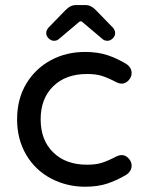

<svg xmlns="http://www.w3.org/2000/svg" viewBox="-20 -709 561 740"><path d="M177.7 -20.5Q116.2 -52.7 81.1 -112.3Q45.9 -171.9 45.9 -249Q45.9 -328.1 82 -387.7Q117.2 -445.3 176.3 -477.1Q235.4 -508.8 307.6 -508.8Q356.4 -508.8 393.6 -496.6Q430.7 -484.4 467.8 -461.9Q487.3 -448.2 487.3 -426.8Q487.3 -412.1 475.6 -399.4Q463.9 -386.7 449.2 -386.7Q439.5 -386.7 427.7 -392.6Q393.6 -410.2 371.1 -417Q348.6 -423.8 315.4 -423.8Q233.4 -423.8 185.1 -376.5Q136.7 -329.1 136.7 -249Q136.7 -168.9 185.1 -121.6Q233.4 -74.2 315.4 -74.2Q348.6 -74.2 371.1 -81.1Q393.6 -87.9 427.7 -105.5Q439.5 -111.3 449.2 -111.3Q463.9 -111.3 475.6 -98.6Q487.3 -85.9 487.3 -71.3Q487.3 -49.8 467.8 -36.1Q430.7 -13.7 393.6 -1.5Q356.4 10.7 307.6 10.7Q238.3 10.7 177.7 -20.5ZM166 -601.6 232.4 -669.9Q251 -689.5 272.5 -689.5H309.6Q331.1 -689.5 349.6 -669.9L416 -601.6Q423.8 -591.8 423.8 -581.1Q423.8 -570.3 414.6 -561Q405.3 -551.8 393.6 -551.8Q382.8 -551.8 375 -558.6L298.8 -623Q295.9 -627 291 -627Q287.1 -627 283.2 -623L207 -558.6Q199.2 -551.8 188.5 -551.8Q176.8 -551.8 167.5 -561Q158.2 -570.3 158.2 -581.1Q158.2 -591.8 166 -601.6Z"/></svg>

Font: jf-openhuninn-2.0
Style: Regular
Weight: 400
Designer: [Kosugi Maru]
Designed by MOTOYA      

[Varela Round]
Joe Prince (Latin component); Avraham Cornfeld (Hebrew component)
Foundry: justfont CO.,LTD.
Version: 2.0